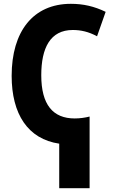

<svg xmlns="http://www.w3.org/2000/svg" viewBox="-20 -745 603 1005"><path d="M290 240H449V-135C426 -129 398 -125 371 -125C257 -125 196 -197 196 -351C196 -494 243 -588 361 -588C403 -588 444 -579 488 -555L533 -683C473 -712 416 -725 351 -725C153 -725 41 -580 41 -348C41 -148 126 -17 290 7Z"/></svg>

Font: Noto Sans Mono SemiCondensed ExtraBold
Style: Regular
Weight: 800
Width: 4
Designer: Monotype Design Team
Foundry: Monotype Imaging Inc.
Version: Version 2.014